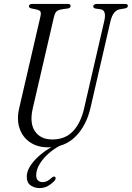

<svg xmlns="http://www.w3.org/2000/svg" viewBox="-20 -740 670 976"><path d="M225 9Q171 9 133 -16.5Q95 -42 79.5 -87.5Q64 -133 78 -192L185 -654Q190 -675 185 -682Q180 -689 160 -693L140 -697Q127 -700 127 -708Q127 -720 145 -720H325Q339 -720 339 -710Q339 -699 325 -697L297 -693Q276 -690 267.5 -682Q259 -674 254 -653L147 -191Q129 -115 157.5 -73Q186 -31 246 -31Q311 -31 351 -73Q391 -115 408 -191L510 -633Q523 -689 490 -693L468 -696Q454 -698 454 -708Q454 -714 460 -717Q466 -720 473 -720H617Q630 -720 630 -710Q630 -700 614 -697L590 -693Q555 -687 542 -634L440 -192Q419 -101 364 -46Q309 9 225 9ZM180 216Q156 216 136 202.5Q116 189 116 158Q116 133 131.5 107.5Q147 82 171.5 59Q196 36 224.5 18Q253 0 278 -10L286 0Q256 15 228 39.5Q200 64 182 93Q164 122 164 151Q164 170 174 178Q184 186 197 186Q219 186 241 165Q246 160 252 158Q258 156 262 162Q264 167 261.5 172Q259 177 254 182Q238 198 220.5 207Q203 216 180 216Z"/></svg>

Font: Instrument Serif
Style: Italic
Weight: 400
Italic angle: -13°
Designer: Rodrigo Fuenzalida
Foundry: fragTYPE
Version: Version 1.000; ttfautohint (v1.8.4.7-5d5b);gftools[0.9.27]